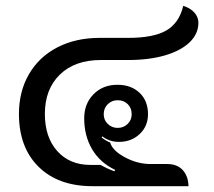

<svg xmlns="http://www.w3.org/2000/svg" viewBox="-20 -639 736 659"><path d="M45 -248Q45 -325 79.5 -384.5Q114 -444 177 -476.5Q240 -509 322 -509H420Q507 -509 551 -534.5Q595 -560 609 -619Q634 -611 647.5 -595.5Q661 -580 661 -561Q661 -523 631 -494Q601 -465 546.5 -449Q492 -433 420 -433H326Q237 -433 185.5 -383Q134 -333 134 -248Q134 -168 176.5 -120.5Q219 -73 290 -73H325Q350 -59 373 -51L375 -56Q323 -81 296 -127Q269 -173 269 -233Q269 -283 301 -315.5Q333 -348 383 -348Q430 -348 459 -320.5Q488 -293 488 -247Q488 -206 459.5 -179Q431 -152 388 -152Q356 -152 331 -171L329 -167Q346 -154 358 -150Q366 -122 409 -99Q452 -76 497 -76H554Q588 -76 607 -55.5Q626 -35 627 0H297Q180 0 112.5 -66.5Q45 -133 45 -248ZM432 -247Q432 -268 418.5 -281.5Q405 -295 384 -295Q364 -295 350 -281.5Q336 -268 336 -247Q336 -227 350 -213.5Q364 -200 384 -200Q404 -200 418 -213.5Q432 -227 432 -247Z"/></svg>

Font: K2D
Style: Regular
Weight: 400
Version: Version 1.000; ttfautohint (v1.6)